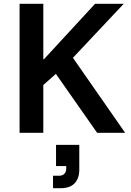

<svg xmlns="http://www.w3.org/2000/svg" viewBox="-20 -695 688 1005"><path d="M82.5 0V-675H206.7V-385H210L477.5 -675H627.5L361.7 -392.5L635 0H488.3L272.5 -308.3L206.7 -250V0ZM257.5 290V225H288.3Q307.5 225 317.1 214.6Q326.7 204.2 326.7 186.7V174.2H273.3V63.3H395V193.3Q395 238.3 370.8 264.2Q346.7 290 298.3 290Z"/></svg>

Font: Funnel Sans SemiBold
Style: Regular
Weight: 600
Designer: NORD ID, Kristian Moeller
Foundry: Dicotype
Version: Version 1.000